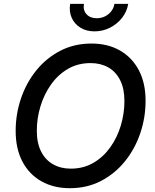

<svg xmlns="http://www.w3.org/2000/svg" viewBox="-20 -963 803 993"><path d="M341.3 10.3Q257.3 10.3 194.1 -25.4Q130.9 -61 95.9 -127.4Q61 -193.8 61 -285.6Q61 -373 88.6 -454.1Q116.2 -535.2 167.7 -598.9Q219.2 -662.6 291.5 -700.2Q363.8 -737.8 453.1 -737.8Q537.1 -737.8 599.9 -702.1Q662.6 -666.5 697.8 -600.3Q732.9 -534.2 732.9 -441.9Q732.9 -354.5 705.3 -273.4Q677.7 -192.4 626 -128.4Q574.2 -64.5 502.2 -27.1Q430.2 10.3 341.3 10.3ZM345.7 -90.8Q411.6 -90.8 463.1 -120.8Q514.6 -150.9 550.5 -201.4Q586.4 -252 605 -314.2Q623.5 -376.5 623.5 -440.4Q623.5 -504.9 601.3 -548.6Q579.1 -592.3 539.8 -614.5Q500.5 -636.7 448.7 -636.7Q382.8 -636.7 331.3 -606.7Q279.8 -576.7 243.9 -525.9Q208 -475.1 189.2 -413.1Q170.4 -351.1 170.4 -287.1Q170.4 -223.1 192.6 -179.4Q214.8 -135.7 254.4 -113.3Q293.9 -90.8 345.7 -90.8ZM468.8 -800.8Q426.8 -800.8 396 -819.8Q365.2 -838.9 350.8 -871.1Q336.4 -903.3 342.8 -942.9H414.1Q408.7 -910.2 427.5 -889.4Q446.3 -868.7 480.5 -868.7Q503.4 -868.7 522.7 -878.2Q542 -887.7 555.2 -904.5Q568.4 -921.4 571.8 -942.9H643.1Q636.7 -903.3 611.3 -870.8Q585.9 -838.4 548.6 -819.6Q511.2 -800.8 468.8 -800.8Z"/></svg>

Font: Inter 18pt Medium
Style: Italic
Weight: 500
Italic angle: -9.3988°
Designer: Rasmus Andersson
Foundry: rsms
Version: Version 4.001;git-66647c0bb